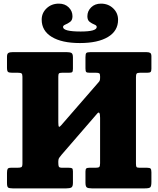

<svg xmlns="http://www.w3.org/2000/svg" viewBox="-20 -1037 872 1057"><path d="M536 -1017Q576 -1017 603 -991.2Q630 -965.5 630 -928Q630 -867 574.5 -833.5Q519 -800 420 -800Q320.5 -800 265 -833.8Q209.5 -867.5 209.5 -929Q209.5 -965.5 236.5 -991.2Q263.5 -1017 304 -1017Q337.5 -1017 358.2 -996.5Q379 -976 379 -947.5Q379 -926 366 -916.5Q353 -907 340 -901.8Q327 -896.5 327 -888.5Q327 -863.5 424 -863.5Q512.5 -863.5 512.5 -888.5Q512.5 -897 499.5 -902Q486.5 -907 473.8 -916.5Q461 -926 461 -947.5Q461 -976 481.8 -996.5Q502.5 -1017 536 -1017ZM531 -617Q531 -630 526.5 -633.2Q522 -636.5 508.5 -636.5H474Q459 -636.5 454.8 -640.5Q450.5 -644.5 450.5 -660.5V-722Q450.5 -740.5 455.2 -745.2Q460 -750 478 -750H786Q799.5 -750 806.5 -746Q813.5 -742 813.5 -727V-658.5Q813.5 -645 809 -640.8Q804.5 -636.5 790 -636.5H750.5Q736 -636.5 732.2 -631.5Q728.5 -626.5 728.5 -611.5V-136.5Q728.5 -123 731.2 -118.2Q734 -113.5 747.5 -113.5H789.5Q804.5 -113.5 809 -108.8Q813.5 -104 813.5 -88.5V-35.5Q813.5 -11.5 807.2 -5.8Q801 0 777.5 0H485Q465.5 0 458 -5.2Q450.5 -10.5 450.5 -31.5V-92.5Q450.5 -105.5 455 -109.5Q459.5 -113.5 472.5 -113.5H506Q520.5 -113.5 525.8 -117.2Q531 -121 531 -138V-388.5Q531 -431.5 514 -410.5L318.5 -184.5Q313.5 -178.5 307.2 -170Q301 -161.5 301 -150.5V-140.5Q301 -125.5 304 -119.5Q307 -113.5 322.5 -113.5H357.5Q371.5 -113.5 376.5 -110.5Q381.5 -107.5 381.5 -93.5V-30.5Q381.5 -10 373 -5Q364.5 0 345.5 0H49.5Q30.5 0 24.5 -4.8Q18.5 -9.5 18.5 -30V-84.5Q18.5 -100.5 22 -107Q25.5 -113.5 41 -113.5H74.5Q91 -113.5 97.2 -116.5Q103.5 -119.5 103.5 -136.5V-614.5Q103.5 -629 98.5 -632.8Q93.5 -636.5 78.5 -636.5H47Q29.5 -636.5 24 -641.2Q18.5 -646 18.5 -664.5V-724.5Q18.5 -741 26.2 -745.5Q34 -750 49.5 -750H347Q365 -750 373.2 -745.5Q381.5 -741 381.5 -721V-659Q381.5 -644 377.5 -640.2Q373.5 -636.5 359 -636.5H322Q308.5 -636.5 304.8 -632.8Q301 -629 301 -615.5V-364.5Q301 -342.5 304.5 -339.5Q308 -336.5 317 -347.5L522.5 -584Q526.5 -588 528.8 -593.2Q531 -598.5 531 -607.5Z"/></svg>

Font: Besley* Narrow Heavy
Style: Regular
Weight: 800
Width: 4
Designer: Owen Earl
Foundry: indestructible type*
Version: Version 3.000; ttfautohint (v1.8.3)